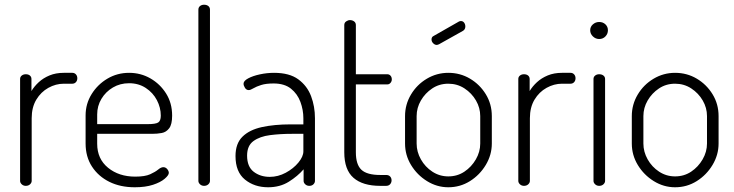

<svg xmlns="http://www.w3.org/2000/svg" viewBox="-20 -786 3106 812"><path d="M89 0Q79 0 72 -6.5Q65 -13 65 -21V-452Q65 -461 72 -466.5Q79 -472 89 -472Q100 -472 106.5 -466.5Q113 -461 113 -452V-401Q125 -421 144 -438.5Q163 -456 189.5 -467Q216 -478 250 -478H286Q295 -478 301 -471.5Q307 -465 307 -455Q307 -445 301 -438.5Q295 -432 286 -432H250Q216 -432 184.5 -414.5Q153 -397 133.5 -364.5Q114 -332 114 -286V-21Q114 -13 107 -6.5Q100 0 89 0Z M550 6Q489 6 442.5 -17Q396 -40 369 -81.5Q342 -123 342 -179V-298Q342 -347 367.5 -388Q393 -429 434.5 -453.5Q476 -478 526 -478Q575 -478 616 -454.5Q657 -431 682.5 -390.5Q708 -350 708 -297Q708 -260 695.5 -243.5Q683 -227 664 -223.5Q645 -220 623 -220H391V-178Q391 -114 437 -76.5Q483 -39 552 -39Q593 -39 615 -49Q637 -59 649 -69Q661 -79 671 -79Q678 -79 683 -75Q688 -71 691 -65.5Q694 -60 694 -55Q694 -45 676.5 -30Q659 -15 627 -4.5Q595 6 550 6ZM391 -261H604Q638 -261 649 -268Q660 -275 660 -297Q660 -331 643.5 -362.5Q627 -394 596.5 -414Q566 -434 526 -434Q488 -434 457.5 -416Q427 -398 409 -368Q391 -338 391 -302Z M843 0Q833 0 826 -6.5Q819 -13 819 -21V-745Q819 -755 826 -760.5Q833 -766 843 -766Q854 -766 861 -760.5Q868 -755 868 -745V-21Q868 -13 861 -6.5Q854 0 843 0Z M1114 6Q1056 6 1016 -26.5Q976 -59 976 -126Q976 -179 1005.5 -208Q1035 -237 1087.5 -248.5Q1140 -260 1209 -260H1263V-286Q1263 -321 1250.5 -355Q1238 -389 1210.5 -411Q1183 -433 1137 -433Q1105 -433 1084.5 -426.5Q1064 -420 1051.5 -412.5Q1039 -405 1032 -405Q1022 -405 1016 -414.5Q1010 -424 1010 -432Q1010 -444 1029.5 -454.5Q1049 -465 1079 -471.5Q1109 -478 1139 -478Q1204 -478 1241.5 -450.5Q1279 -423 1295.5 -379.5Q1312 -336 1312 -286V-21Q1312 -13 1305.5 -6.5Q1299 0 1288 0Q1278 0 1271 -6.5Q1264 -13 1264 -21V-70Q1239 -41 1201.5 -17.5Q1164 6 1114 6ZM1121 -38Q1156 -38 1188.5 -55.5Q1221 -73 1242 -98.5Q1263 -124 1263 -146V-220H1214Q1165 -220 1122 -214.5Q1079 -209 1052 -189.5Q1025 -170 1025 -128Q1025 -81 1053 -59.5Q1081 -38 1121 -38Z M1588 0Q1514 0 1475 -34Q1436 -68 1436 -142V-680Q1436 -690 1444 -695.5Q1452 -701 1460 -701Q1470 -701 1477.5 -695.5Q1485 -690 1485 -680V-472H1618Q1626 -472 1631.5 -466Q1637 -460 1637 -450Q1637 -442 1631.5 -435.5Q1626 -429 1618 -429H1485V-142Q1485 -90 1508.5 -68Q1532 -46 1588 -46H1613Q1624 -46 1630 -39.5Q1636 -33 1636 -23Q1636 -14 1630 -7Q1624 0 1613 0Z M1876 6Q1828 6 1786 -20Q1744 -46 1718.5 -88Q1693 -130 1693 -179V-295Q1693 -344 1718 -386Q1743 -428 1785 -453Q1827 -478 1876 -478Q1926 -478 1967.5 -453.5Q2009 -429 2034.5 -387.5Q2060 -346 2060 -295V-179Q2060 -131 2034.5 -88.5Q2009 -46 1967.5 -20Q1926 6 1876 6ZM1876 -40Q1914 -40 1944 -60Q1974 -80 1992.5 -112Q2011 -144 2011 -179V-295Q2011 -330 1993 -361Q1975 -392 1944.5 -412Q1914 -432 1876 -432Q1838 -432 1808 -412Q1778 -392 1760 -361Q1742 -330 1742 -295V-179Q1742 -144 1760 -112Q1778 -80 1808.5 -60Q1839 -40 1876 -40ZM1827 -596Q1819 -596 1812 -603Q1805 -610 1805 -619Q1805 -630 1814 -634L1921 -695Q1925 -697 1929 -697Q1938 -697 1943 -690Q1948 -683 1948 -674Q1948 -661 1937 -655L1837 -599Q1835 -598 1832 -597Q1829 -596 1827 -596Z M2196 0Q2186 0 2179 -6.5Q2172 -13 2172 -21V-452Q2172 -461 2179 -466.5Q2186 -472 2196 -472Q2207 -472 2213.5 -466.5Q2220 -461 2220 -452V-401Q2232 -421 2251 -438.5Q2270 -456 2296.5 -467Q2323 -478 2357 -478H2393Q2402 -478 2408 -471.5Q2414 -465 2414 -455Q2414 -445 2408 -438.5Q2402 -432 2393 -432H2357Q2323 -432 2291.5 -414.5Q2260 -397 2240.5 -364.5Q2221 -332 2221 -286V-21Q2221 -13 2214 -6.5Q2207 0 2196 0Z M2514 0Q2504 0 2497 -6.5Q2490 -13 2490 -21V-452Q2490 -461 2497 -466.5Q2504 -472 2514 -472Q2525 -472 2532 -466.5Q2539 -461 2539 -452V-21Q2539 -13 2532 -6.5Q2525 0 2514 0ZM2514 -621Q2499 -621 2487.5 -632Q2476 -643 2476 -658Q2476 -673 2487.5 -683Q2499 -693 2514 -693Q2530 -693 2540.5 -683Q2551 -673 2551 -658Q2551 -643 2540.5 -632Q2530 -621 2514 -621Z M2835 6Q2787 6 2745 -20Q2703 -46 2677.5 -88Q2652 -130 2652 -179V-295Q2652 -344 2677 -386Q2702 -428 2744 -453Q2786 -478 2835 -478Q2885 -478 2926.5 -453.5Q2968 -429 2993.5 -387.5Q3019 -346 3019 -295V-179Q3019 -131 2993.5 -88.5Q2968 -46 2926.5 -20Q2885 6 2835 6ZM2835 -40Q2873 -40 2903 -60Q2933 -80 2951.5 -112Q2970 -144 2970 -179V-295Q2970 -330 2952 -361Q2934 -392 2903.5 -412Q2873 -432 2835 -432Q2797 -432 2767 -412Q2737 -392 2719 -361Q2701 -330 2701 -295V-179Q2701 -144 2719 -112Q2737 -80 2767.5 -60Q2798 -40 2835 -40Z"/></svg>

Font: Dosis ExtraLight Light
Style: Regular
Weight: 300
Version: Version 3.001; ttfautohint (v1.8.2)